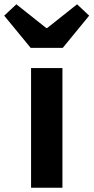

<svg xmlns="http://www.w3.org/2000/svg" viewBox="-66 -878 438 898"><path d="M79.3 0V-559.8H226V0ZM77.4 -654.2 -46.4 -804.8 10.5 -857.9 150.1 -747.1H154.9L294.5 -857.9L351.1 -804.8L227.6 -654.2Z"/></svg>

Font: Noto Sans SC Thin
Style: Regular
Weight: 100
Designer: Ryoko NISHIZUKA 西塚涼子 (kana, bopomofo & ideographs); Paul D. Hunt (Latin, Greek & Cyrillic); Sandoll Communications 산돌커뮤니
Foundry: Adobe
Version: Version 2.004-H2;hotconv 1.0.118;makeotfexe 2.5.65603